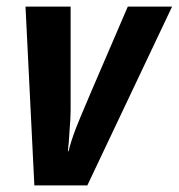

<svg xmlns="http://www.w3.org/2000/svg" viewBox="-20 -564 543 584"><path d="M194.8 -543.9V-229Q194.8 -204.1 191.4 -164.6Q189.5 -129.4 186.5 -104H188.5Q196.3 -136.2 212.2 -177.2Q228 -218.3 368.7 -543.9H503.4L245.6 0H84.5L57.6 -543.9Z"/></svg>

Font: Open Sans Hebrew Condensed
Style: Bold Italic
Weight: 700
Width: 3
Italic angle: -12°
Foundry: Ascender Corporation, Yanek Iontef
Version: Version 2.001;PS 002.001;hotconv 1.0.70;makeotf.lib2.5.58329